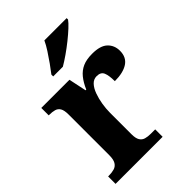

<svg xmlns="http://www.w3.org/2000/svg" viewBox="-222 -868 969 969"><g transform="rotate(-45 262.5 -383.0)"><path d="M19 0V-53H23Q46 -53 63 -58Q80 -63 89.5 -78.5Q99 -94 99 -125V-415Q99 -445 90.5 -459.5Q82 -474 66 -478.5Q50 -483 28 -483H25V-536H226L246 -441H251Q266 -476 285.5 -500Q305 -524 332 -536Q359 -548 400 -548Q458 -548 484 -523Q510 -498 510 -459Q510 -413 476.5 -391Q443 -369 383 -369Q383 -410 374 -431Q365 -452 336 -452Q314 -452 298.5 -435.5Q283 -419 273 -391.5Q263 -364 258 -333Q253 -302 253 -273V-120Q253 -91 262 -76.5Q271 -62 287 -57.5Q303 -53 323 -53H355V0ZM180 -619Q195 -638 213.5 -664Q232 -690 249.5 -717Q267 -744 277 -766H436V-756Q427 -743 405.5 -723Q384 -703 356.5 -681Q329 -659 301 -639.5Q273 -620 249 -606H180Z"/></g></svg>

Font: Noto Rashi Hebrew
Style: Bold
Weight: 700
Version: Version 1.006